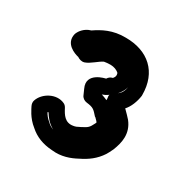

<svg xmlns="http://www.w3.org/2000/svg" viewBox="-107 -868 572 593"><g transform="rotate(30 178.5 -571.0)"><path d="M29 -469C27 -463 28 -456 31 -450C34 -445 45 -417 72 -396C93 -377 120 -366 154 -364C188 -360 217 -371 239 -383C266 -396 288 -412 305 -438C309 -444 312 -451 316 -459C316 -459 317 -460 317 -461C329 -491 338 -528 310 -563C304 -570 296 -578 285 -589C298 -603 307 -626 310 -648V-651C310 -733 257 -779 178 -779C131 -780 99 -762 74 -745C51 -739 40 -720 39 -718C37 -715 36 -712 35 -709C26 -671 66 -657 80 -654C86 -650 95 -646 105 -649C123 -655 141 -674 156 -681C162 -682 170 -683 178 -683C192 -683 202 -678 208 -673C211 -671 213 -661 207 -654C206 -652 205 -651 204 -651C199 -650 192 -646 188 -639C188 -639 122 -626 145 -578L153 -560C156 -552 164 -546 173 -545C198 -542 201 -538 217 -520C217 -520 218 -520 219 -519C227 -511 229 -509 230 -507C230 -506 229 -504 228 -502C219 -484 216 -481 196 -471C196 -471 195 -470 194 -470C185 -465 180 -463 173 -462C145 -457 133 -478 123 -497C121 -501 117 -506 112 -508C80 -523 39 -500 29 -469ZM83 -459C85 -460 85 -460 86 -460C94 -447 105 -432 125 -421C117 -424 110 -428 105 -433C104 -434 104 -435 103 -435C94 -442 87 -451 83 -459ZM201 -590C207 -592 214 -595 222 -601C221 -599 221 -597 221 -596C221 -596 223 -582 222 -582C216 -585 207 -588 201 -590ZM242 -618C251 -627 258 -641 260 -650C257 -632 250 -624 242 -618Z"/></g></svg>

Font: Hussar Pisanka
Style: Out
Weight: 400
Designer: Robert Jablonski
Foundry: Cannot Into Space Fonts
Version: Version 1.070